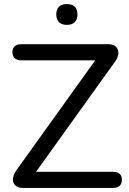

<svg xmlns="http://www.w3.org/2000/svg" viewBox="-20 -922 633 942"><path d="M91 0Q73 0 61.5 -7.5Q50 -15 45.5 -27.5Q41 -40 45.5 -56Q50 -72 62 -89L471 -659V-626H84Q63 -626 52 -636.5Q41 -647 41 -666Q41 -685 52 -695Q63 -705 84 -705H513Q531 -705 542.5 -697.5Q554 -690 558.5 -677.5Q563 -665 559 -649Q555 -633 542 -616L133 -46V-79H535Q556 -79 567 -69Q578 -59 578 -40Q578 -21 567 -10.5Q556 0 535 0ZM308 -800Q283 -800 269.5 -813.5Q256 -827 256 -851Q256 -876 269.5 -889Q283 -902 308 -902Q334 -902 347 -889Q360 -876 360 -851Q360 -827 347 -813.5Q334 -800 308 -800Z"/></svg>

Font: Nunito Medium
Style: Regular
Weight: 500
Designer: Vernon Adams
Foundry: Vernon Adams
Version: Version 3.602